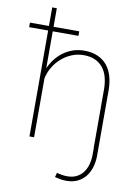

<svg xmlns="http://www.w3.org/2000/svg" viewBox="-102 -818 804 1099"><g transform="rotate(10 300.0 -268.5)"><path d="M286.6 -615.7H137.2V-400.9Q149.9 -430.2 169.4 -455.3Q189 -480.5 214.1 -498.8Q239.3 -517.1 269.5 -527.6Q299.8 -538.1 334.5 -538.1Q379.9 -538.1 413.1 -523.4Q446.3 -508.8 467.8 -482.7Q489.3 -456.5 499.8 -420.4Q510.3 -384.3 510.7 -341.8V43.5Q510.3 78.1 501 108.9Q491.7 139.6 473.4 162.8Q455.1 186 427.5 199.7Q399.9 213.4 362.8 213.4Q345.2 213.4 328.4 210.7Q311.5 208 294.9 203.6L301.3 178.2Q316.4 182.1 331.8 184.6Q347.2 187 362.8 187Q394 187 417 175.3Q439.9 163.6 454.6 143.8Q469.2 124 476.6 98.1Q483.9 72.3 484.4 43.5V0H483.9V-341.8Q483.4 -378.9 474.9 -410.4Q466.3 -441.9 448 -464.6Q429.7 -487.3 401.4 -500Q373 -512.7 333 -512.2Q297.4 -511.7 265.1 -498Q232.9 -484.4 206.8 -461.4Q180.7 -438.5 162.6 -407.7Q144.5 -377 137.2 -342.8V0H110.4V-615.7H0V-642.1H110.4V-750H137.2V-642.1H286.6Z"/></g></svg>

Font: Roboto Mono Thin
Style: Regular
Weight: 250
Designer: Google
Version: Version 2.000985; 2015; ttfautohint (v1.3)